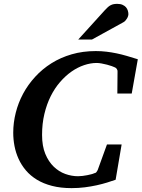

<svg xmlns="http://www.w3.org/2000/svg" viewBox="-20 -949 727 985"><path d="M655.8 -469.2H582L583 -581.1Q584 -586.9 579.8 -594.2Q575.7 -601.6 567.9 -604Q564 -606 553.2 -609.9Q542.5 -613.8 529.1 -617.2Q515.6 -620.6 501.5 -623.3Q487.3 -626 476.1 -626Q444.3 -626 411.1 -614.7Q377.9 -603.5 346.9 -581.8Q315.9 -560.1 288.3 -528.3Q260.7 -496.6 240.2 -455.6Q219.7 -414.6 207.8 -364.7Q195.8 -314.9 195.8 -256.8Q195.8 -199.7 212.4 -159.7Q229 -119.6 255.6 -94Q282.2 -68.4 314.9 -56.6Q347.7 -44.9 379.9 -44.9Q390.6 -44.9 403.3 -46.4Q416 -47.9 427.7 -50.3Q439.5 -52.7 449 -55.2Q458.5 -57.6 462.9 -60.1Q470.7 -61 474.6 -65.9Q478.5 -70.8 481 -76.2L528.8 -208H604L573.2 -26.9Q554.2 -20 529.5 -12.5Q504.9 -4.9 476.1 1.5Q447.3 7.8 414.8 12Q382.3 16.1 347.2 16.1Q291 16.1 246.8 4.6Q202.6 -6.8 169.4 -27.1Q136.2 -47.4 113 -74.7Q89.8 -102.1 75.4 -133.8Q61 -165.5 54.4 -199.7Q47.9 -233.9 47.9 -268.1Q47.9 -319.3 60.8 -370.6Q73.7 -421.9 98.6 -468.3Q123.5 -514.6 160.2 -554.7Q196.8 -594.7 243.7 -624.3Q290.5 -653.8 347.7 -670.4Q404.8 -687 471.2 -687Q500 -687 526.1 -683.8Q552.2 -680.7 578.1 -675.3Q604 -669.9 630.6 -662.1Q657.2 -654.3 687 -645ZM638.7 -876.5Q638.7 -871.6 636.7 -865.5Q634.8 -859.4 631.1 -853.5Q627.4 -847.7 622.8 -842.5Q618.2 -837.4 612.3 -834.5L451.7 -746.1H381.3L518.6 -897.5Q526.9 -906.7 533.9 -912.8Q541 -918.9 548.3 -922.6Q555.7 -926.3 563.5 -927.7Q571.3 -929.2 581.5 -929.2Q597.7 -929.2 608.6 -924.3Q619.6 -919.4 626.2 -911.9Q632.8 -904.3 635.7 -894.8Q638.7 -885.3 638.7 -876.5Z"/></svg>

Font: Charis SIL APac
Style: Bold Italic
Weight: 700
Italic angle: -11°
Foundry: SIL International
Version: Version 5.000